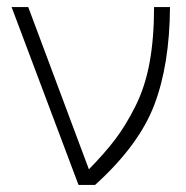

<svg xmlns="http://www.w3.org/2000/svg" viewBox="-20 -521 524 541"><path d="M12.7 -501H59.6L230.5 -43.9Q275.4 -89.8 304.7 -128.4Q334 -167 361.3 -221.2Q388.7 -275.4 401.4 -344.2Q414.1 -413.1 414.1 -501H459Q458 -338.9 414.6 -225.1Q371.1 -111.3 248 0H201.2Z"/></svg>

Font: Gothic A1 ExtraLight
Style: Regular
Weight: 275
Designer: HanYang I&C Co.,Ltd.
Foundry: HanYang I&C Co.,Ltd.
Version: Version 2.50